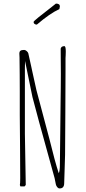

<svg xmlns="http://www.w3.org/2000/svg" viewBox="-20 -1035 479 1066"><path d="M184.6 -898.4Q258.3 -961.4 309.6 -984.4L312.5 -999.5Q312.5 -1015.1 290.5 -1015.1Q287.1 -1011.7 253.4 -985.8Q215.8 -957 193.8 -939Q166.5 -917 166.5 -913.1Q166.5 -906.2 171.6 -902.3Q176.8 -898.4 184.6 -898.4ZM160.2 -496.1Q172.9 -442.9 283.2 -45.9L286.1 -31.2Q289.1 -14.6 290 -11.7Q292 -2.9 297.9 4.2Q303.7 11.2 311 11.2Q336.4 11.2 336.4 -18.1Q336.4 -37.6 338.9 -97.2Q341.3 -156.7 341.3 -175.8Q341.3 -254.9 342.8 -411.6L343.8 -648.9V-712.9L344.7 -729Q345.2 -737.3 345.2 -749.5Q345.2 -778.8 337.4 -778.8Q320.3 -778.8 316.9 -765.1L317.9 -624Q317.9 -581.1 317.4 -546.9L316.4 -469.2Q316.4 -398.4 314.5 -295.4Q312.5 -191.9 312.5 -121.1Q312.5 -86.4 306.2 -73.2Q284.7 -138.2 254.4 -263.2Q185.1 -522 182.1 -535.2Q173.8 -570.8 158.7 -641.1L153.8 -664.1Q139.6 -728.5 137.2 -738.8Q135.3 -745.6 127.9 -751.7Q120.6 -757.8 114.3 -757.8Q100.1 -757.8 93.8 -753.4Q87.4 -749 87.4 -736.8Q87.4 -731 87.9 -726.6Q88.4 -721.7 88.4 -715.8L89.4 -621.6Q89.8 -579.6 89.8 -526.9V-396Q89.8 -337.9 91.3 -222.2L92.3 -47.9Q92.3 -15.1 90.3 -7.8L93.3 0H116.2L123 -7.8Q123 -45.4 120.6 -150.4Q118.2 -255.4 118.2 -293V-654.8Q118.2 -683.6 119.1 -696.3Q154.8 -519.5 160.2 -496.1Z"/></svg>

Font: Amatica SC
Style: Regular
Weight: 400
Designer: Vernon Adams, Ben Nathan
Foundry: newtypography
Version: Version 2.001